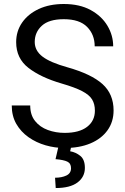

<svg xmlns="http://www.w3.org/2000/svg" viewBox="-20 -741 634 974"><path d="M461.4 -179.7Q461.4 -212.9 447.3 -236.3Q433.1 -259.8 396.5 -278.8Q359.9 -297.9 292.5 -317.4Q187 -348.1 124.5 -396.5Q62 -444.8 62 -527.3Q62 -582.5 92 -626.2Q122.1 -669.9 176.5 -695.3Q231 -720.7 303.7 -720.7Q383.8 -720.7 439.7 -690.2Q495.6 -659.7 524.9 -610.6Q554.2 -561.5 554.2 -505.9H460.4Q460.4 -565.4 421.9 -604.5Q383.3 -643.6 303.7 -643.6Q228.5 -643.6 192.4 -610.6Q156.2 -577.6 156.2 -528.3Q156.2 -483.9 195.6 -453.9Q234.9 -423.8 322.8 -399.4Q443.8 -365.2 500 -314.5Q556.2 -263.7 556.2 -180.7Q556.2 -123 525.4 -80.1Q494.6 -37.1 439 -13.7Q383.3 9.8 308.1 9.8Q258.8 9.8 211.2 -3.9Q163.6 -17.6 124.8 -44.9Q85.9 -72.3 62.7 -112.5Q39.6 -152.8 39.6 -206.1H133.3Q133.3 -157.7 158 -127Q182.6 -96.2 222.7 -81.5Q262.7 -66.9 308.1 -66.9Q381.8 -66.9 421.6 -97.4Q461.4 -127.9 461.4 -179.7ZM276.9 0.5H341.8L335.9 26.4Q364.3 31.2 387.5 49.8Q410.6 68.4 410.6 110.8Q410.6 156.7 373 184.8Q335.4 212.9 262.7 212.9L259.3 160.6Q293 160.6 316.7 149.4Q340.3 138.2 340.3 112.3Q340.3 87.9 321.5 78.9Q302.7 69.8 261.7 66.4Z"/></svg>

Font: Vazirmatn FD
Style: Regular
Weight: 400
Designer: Saber Rastikerdar
Foundry: Saber Rastikerdar
Version: Version 33.001